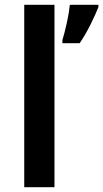

<svg xmlns="http://www.w3.org/2000/svg" viewBox="-20 -873 430 800"><path d="M207 -93H81V-853H207ZM390 -843Q378 -813 357.5 -771.5Q337 -730 312 -693H240V-706Q249 -735 258.5 -778Q268 -821 271 -853H390Z"/></svg>

Font: Noto Sans Telugu UI SemiBold
Style: Regular
Weight: 600
Designer: Jelle Bosma - Monotype Design Team
Foundry: Monotype Imaging Inc.
Version: Version 2.005; ttfautohint (v1.8.4.7-5d5b)